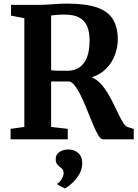

<svg xmlns="http://www.w3.org/2000/svg" viewBox="-20 -770 760 1061"><path d="M38.5 0V-58L114.5 -68.5V-669.5L41 -683.5V-743H185Q217.5 -743 244.8 -744.8Q272 -746.5 297.8 -748.2Q323.5 -750 352.5 -750Q455.5 -750 516.5 -728.5Q577.5 -707 604.2 -663Q631 -619 631 -552Q631 -509.5 615.2 -467Q599.5 -424.5 567.5 -391.5Q535.5 -358.5 486.5 -342.5Q513 -332.5 534.8 -309.2Q556.5 -286 574.8 -255.8Q593 -225.5 608.5 -193.8Q624 -162 637.2 -134.5Q650.5 -107 662.8 -88.8Q675 -70.5 686.5 -67.5L719 -57.5V0H550Q537.5 0 524.2 -21Q511 -42 496.8 -76Q482.5 -110 467 -148.8Q451.5 -187.5 435 -224Q418.5 -260.5 401 -286.5Q383.5 -312.5 364.5 -320Q354.5 -320 340.2 -320Q326 -320 311.2 -320Q296.5 -320 283.5 -320Q270.5 -320 262.5 -320V-68.5L354.5 -58V0ZM353.5 -379Q390.5 -379 418 -397.2Q445.5 -415.5 460.2 -452.2Q475 -489 475 -545.5Q475 -592 461.8 -624.2Q448.5 -656.5 418 -673Q387.5 -689.5 335 -689.5Q320.5 -689.5 307.5 -688.8Q294.5 -688 283.2 -686.8Q272 -685.5 262.5 -684.5V-381.5Q272.5 -380 290.8 -379.5Q309 -379 327 -379Q345 -379 353.5 -379ZM434.5 132.5Q434 165.5 417.2 194Q400.5 222.5 378.2 242.2Q356 262 340 271H338L298.5 250.5L297.5 243.5Q310.5 237.5 321 219Q331.5 200.5 331.5 188Q331.5 172.5 325 165Q318.5 157.5 310.5 152Q302.5 146.5 295.2 136.8Q288 127 288 109.5Q288 89.5 299.8 77.8Q311.5 66 327.2 61Q343 56 353.5 56H356.5Q391.5 56 413.2 76.2Q435 96.5 434.5 132.5Z"/></svg>

Font: Merriweather 24pt
Style: Bold
Weight: 700
Designer: Eben Sorkin
Foundry: Eben Sorkin
Version: Version 2.100